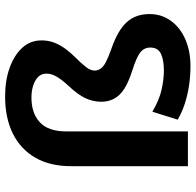

<svg xmlns="http://www.w3.org/2000/svg" viewBox="-27 -728 765 751"><g transform="rotate(-90 355.5 -352.5)"><path d="M472 10Q434 10 397 4.5Q360 -1 326 -12Q292 -23 263 -40L294 -139Q340 -112 380 -103Q420 -94 455 -94Q496 -94 520.5 -105.5Q545 -117 545 -147Q545 -172 525 -187Q505 -202 454 -218Q410 -232 383.5 -249Q357 -266 345 -288.5Q333 -311 333 -339Q333 -371 347 -401Q361 -431 397 -469Q420 -494 431.5 -514Q443 -534 443 -553Q443 -573 430.5 -585.5Q418 -598 397 -605Q376 -612 349 -612Q288 -612 252.5 -579Q217 -546 217 -476V0H81V-457Q81 -539 114 -596.5Q147 -654 208 -684.5Q269 -715 354 -715Q417 -715 466.5 -697Q516 -679 544.5 -647.5Q573 -616 573 -572Q573 -550 566.5 -529.5Q560 -509 546.5 -488.5Q533 -468 510 -444Q483 -417 469 -399Q455 -381 455 -365Q455 -353 462 -342Q469 -331 488 -321Q507 -311 541 -299Q613 -274 644.5 -239Q676 -204 676 -150Q676 -103 649.5 -66.5Q623 -30 577 -10Q531 10 472 10Z"/></g></svg>

Font: Nunito Sans 7pt
Style: Bold
Weight: 700
Designer: Vernon Adams
Foundry: Vernon Adams
Version: Version 3.101;gftools[0.9.27]